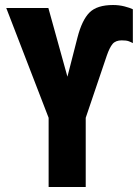

<svg xmlns="http://www.w3.org/2000/svg" viewBox="-20 -746 550 766"><path d="M174 0V-276L5 -714H173L249 -440L289 -596Q307 -666 337 -696Q367 -726 431 -726Q455 -726 476.5 -720.5Q498 -715 510 -709V-574Q503 -578 493.5 -581.5Q484 -585 466 -585Q441 -585 429 -570.5Q417 -556 406 -524L322 -276V0Z"/></svg>

Font: Noto Sans Mono ExtraCondensed Black
Style: Regular
Weight: 900
Width: 2
Designer: Monotype Design Team
Foundry: Monotype Imaging Inc.
Version: Version 2.014